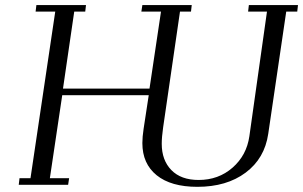

<svg xmlns="http://www.w3.org/2000/svg" viewBox="-20 -722 1184 750"><path d="M53.2 0 56.2 -25.9H99.1L195.8 -676.8H119.1L122.1 -702.1H315.9L313 -676.8H270L226.1 -376H564L608.9 -676.8H532.2L536.1 -702.1H729L726.1 -676.8H683.1L617.2 -224.1Q611.8 -186.5 611.8 -160.2Q611.8 -96.2 649.4 -57.6Q687 -19 755.9 -19Q833.5 -19 888.4 -67.1Q943.4 -115.2 954.1 -189.9L1022.9 -676.8H949.2L952.1 -702.1H1144L1141.1 -676.8H1098.1L1027.8 -199.2Q1013.7 -103 939.5 -47.6Q865.2 7.8 751 7.8Q647.9 7.8 592 -37.4Q536.1 -82.5 536.1 -163.1Q536.1 -187 541 -219.2L561 -350.1H223.1L174.8 -25.9H250L246.1 0Z"/></svg>

Font: Dehuti Alt
Style: Italic
Weight: 400
Version: Version 1.2